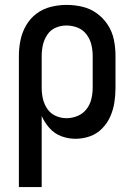

<svg xmlns="http://www.w3.org/2000/svg" viewBox="-20 -558 540 783"><path d="M57 205H150V-85Q162 -58 182 -35.5Q202 -13 230 -2.5Q258 8 288 8Q318 8 346.5 -2Q375 -12 396.5 -34Q418 -56 430 -83.5Q442 -111 446.5 -140.5Q451 -170 451 -200V-330Q451 -363 444.5 -395.5Q438 -428 420 -456Q402 -484 375 -503.5Q348 -523 316 -530.5Q284 -538 251 -538Q219 -538 187 -530Q155 -522 129 -502.5Q103 -483 86.5 -454.5Q70 -426 63.5 -394Q57 -362 57 -330ZM251 -76Q228 -76 207 -85.5Q186 -95 173 -114Q160 -133 155 -155Q150 -177 150 -200V-330Q150 -353 155 -375Q160 -397 173 -416.5Q186 -436 207 -445Q228 -454 251 -454Q274 -454 296 -445.5Q318 -437 332.5 -418Q347 -399 352.5 -376Q358 -353 358 -330V-200Q358 -177 352.5 -154Q347 -131 332.5 -112.5Q318 -94 296 -85Q274 -76 251 -76Z"/></svg>

Font: Iosevka SS08 Medium
Style: Regular
Weight: 500
Monospace: yes
Designer: Belleve Invis
Foundry: Belleve Invis
Version: Version 3.4.3; ttfautohint (v1.8.3)